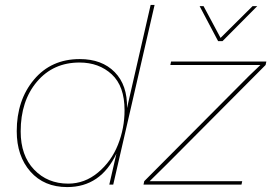

<svg xmlns="http://www.w3.org/2000/svg" viewBox="-20 -750 1102 780"><path d="M253 10Q159 10 103.5 -53Q48 -116 48 -217Q48 -343 118 -426.5Q188 -510 304 -510Q394 -510 446 -457Q498 -404 496 -311L592 -730H608L440 0H424L453 -126Q389 10 253 10ZM866 -583 791 -725H807L876 -596L1006 -725H1025L884 -583ZM563 0 566 -14 991 -441 1038 -486H672L675 -500H1062L1059 -486L658 -83L588 -14H964L961 0ZM257 -4Q324 -4 378 -49Q432 -94 459 -161.5Q486 -229 486 -302Q486 -400 434 -448Q382 -496 303 -496Q196 -496 130 -418Q64 -340 64 -216Q64 -118 118.5 -61Q173 -4 257 -4Z"/></svg>

Font: Elaine Sans Thin
Style: Italic
Weight: 250
Italic angle: -13°
Designer: Wei Huang
Foundry: Wei Huang
Version: Version 2.001;December 24, 2019;FontCreator 12.0.0.2547 64-b